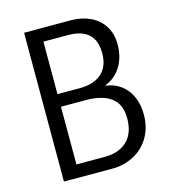

<svg xmlns="http://www.w3.org/2000/svg" viewBox="-106 -787 779 873"><g transform="rotate(-15 284.0 -350.5)"><path d="M87.4 -0.5V-700.7H306.9Q358 -700.7 398.5 -681.6Q438.9 -662.6 461.7 -626.5Q484.6 -590.3 484.6 -540.5Q484.6 -480.5 457.8 -436.8Q431 -393.1 383.1 -374.5V-372.6Q424.4 -367.2 454.5 -344.5Q484.7 -321.8 501 -284.9Q517.3 -248 517.3 -201.2Q517.3 -140.7 490.4 -94.8Q463.4 -48.9 416.6 -24.3Q369.8 0.4 311.8 0ZM297.1 -60.9Q363.5 -60.9 401.7 -97.8Q439.8 -134.6 439.8 -204.7Q439.8 -271 397.8 -301.8Q355.8 -332.5 279.5 -332.5H162.4V-60.9ZM269.3 -392Q332.8 -392 369.7 -424.4Q406.6 -456.9 406.6 -518.5Q406.6 -581.1 373.5 -610Q340.3 -639 279.1 -639H161.9V-392Z"/></g></svg>

Font: DavidDev Light
Style: Regular
Weight: 300
Designer: David.dev
Foundry: David.dev
Version: Version 1.001;FEAKit 1.0